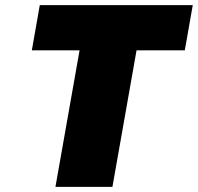

<svg xmlns="http://www.w3.org/2000/svg" viewBox="-20 -728 771 748"><path d="M731 -708 700 -532H512L418 0H196L290 -532H104L135 -708Z"/></svg>

Font: Fz Poppins Black
Style: Italic
Weight: 900
Italic angle: -10°
Designer: Ninad Kale (Devanagari), Jonny Pinhorn (Latin)
Foundry: Indian Type Foundry
Version: Vit hóa bi Vntype.Com & FontZin.Com